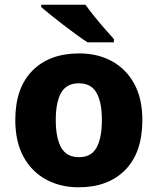

<svg xmlns="http://www.w3.org/2000/svg" viewBox="-20 -786 670 816"><path d="M585 -276Q585 -138 512.5 -64Q440 10 314 10Q236 10 175 -23.5Q114 -57 79.5 -120.5Q45 -184 45 -276Q45 -412 117.5 -485.5Q190 -559 317 -559Q395 -559 455.5 -526Q516 -493 550.5 -430Q585 -367 585 -276ZM217 -276Q217 -200 240 -159Q263 -118 316 -118Q368 -118 390.5 -159Q413 -200 413 -276Q413 -352 390 -392Q367 -432 315 -432Q263 -432 240 -392Q217 -352 217 -276ZM343 -766Q359 -744 381 -716.5Q403 -689 425.5 -663.5Q448 -638 464 -620V-606H352Q332 -619 305 -638.5Q278 -658 249.5 -680Q221 -702 196 -722Q171 -742 155 -756V-766Z"/></svg>

Font: Noto Sans Canadian Aboriginal ExtraBold
Style: Regular
Weight: 800
Designer: Monotype Design Team, Typotheque's Kevin King
Foundry: Monotype Imaging Inc.
Version: Version 2.004; ttfautohint (v1.8.4.7-5d5b)